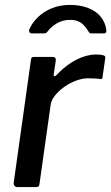

<svg xmlns="http://www.w3.org/2000/svg" viewBox="-20 -762 453 782"><path d="M52 0Q43 0 39 -5.5Q35 -11 36 -19L106 -518Q107 -526 109.5 -528Q112 -530 118 -530H196Q202 -530 205 -526.5Q208 -523 207 -514L199 -460Q198 -452 201 -451.5Q204 -451 210 -456Q237 -485 265 -503.5Q293 -522 320 -531Q347 -540 371 -540Q391 -540 400.5 -537Q410 -534 409 -527L398 -451Q398 -444 396 -442Q394 -440 390 -440Q377 -442 363 -442.5Q349 -443 338 -443Q316 -443 291 -434Q266 -425 243 -409Q220 -393 204 -373Q188 -353 186 -333L141 -14Q140 -5 136.5 -2.5Q133 0 123 0H52ZM110 -626Q102 -626 99.5 -632Q97 -638 101 -646Q113 -672 136.5 -694Q160 -716 192.5 -729Q225 -742 265 -742Q307 -742 339 -729.5Q371 -717 390 -694Q409 -671 413 -640Q414 -635 412 -630.5Q410 -626 402 -626H351Q345 -626 342.5 -630.5Q340 -635 335 -642Q330 -650 321 -659.5Q312 -669 299 -675Q286 -681 266 -681Q235 -681 211.5 -667Q188 -653 174 -634Q171 -629 166.5 -627.5Q162 -626 158 -626Z"/></svg>

Font: Libre Franklin Thin Medium
Style: Italic
Weight: 500
Italic angle: -8°
Version: Version 3.000